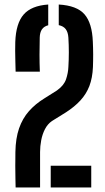

<svg xmlns="http://www.w3.org/2000/svg" viewBox="-20 -828 464 848"><path d="M49 0Q48.5 -20 48.2 -36.8Q48 -53.5 47.8 -68Q47.5 -82.5 47.5 -96.5Q47.5 -110.5 47.8 -125Q48 -139.5 48 -156.5Q49 -217 64.2 -261Q79.5 -305 107.8 -337Q136 -369 176 -393.5L231.5 -428.5Q262.5 -450.5 271.8 -478.2Q281 -506 282 -532Q284 -564.5 284 -597Q284 -629.5 282 -662Q280.5 -685.5 270.5 -699Q260.5 -712.5 239.5 -717V-808Q319.5 -803.5 353.2 -764.8Q387 -726 390 -643.5Q390.5 -631 391 -616.8Q391.5 -602.5 391.5 -587.8Q391.5 -573 391.2 -558.8Q391 -544.5 390.5 -532Q388.5 -484 374.8 -448.2Q361 -412.5 335.2 -384.5Q309.5 -356.5 271.5 -332L209.5 -293.5Q190 -280 178.5 -257.5Q167 -235 162 -208.5Q157 -182 157 -156.5V0ZM49 -511.5Q48.5 -534 47.8 -557.5Q47 -581 47 -603Q47 -625 47.5 -643Q50.5 -725 84.5 -764Q118.5 -803 193 -808V-716.5Q174 -711.5 165 -698Q156 -684.5 155.5 -662Q154.5 -624.5 154.5 -586.8Q154.5 -549 156 -511.5ZM204 0V-96H383V0Z"/></svg>

Font: Big Shoulders Stencil Display Thin
Style: Bold
Weight: 700
Version: Version 2.001